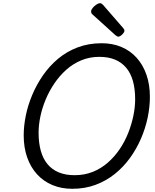

<svg xmlns="http://www.w3.org/2000/svg" viewBox="-20 -1160 965 1199"><path d="M431 19Q363 19 307 -4.5Q251 -28 211 -72Q171 -116 149.5 -177.5Q128 -239 128 -315Q128 -373 141 -437.5Q154 -502 181 -566.5Q208 -631 248 -689Q288 -747 342 -792.5Q396 -838 464.5 -864Q533 -890 615 -890Q683 -890 738.5 -866.5Q794 -843 833.5 -799Q873 -755 894.5 -693.5Q916 -632 916 -556Q916 -492 902 -425Q888 -358 860 -293.5Q832 -229 791 -172.5Q750 -116 696 -73Q642 -30 576 -5.5Q510 19 431 19ZM446 -66Q508 -66 560 -87Q612 -108 654 -145Q696 -182 728 -229.5Q760 -277 781 -330.5Q802 -384 813 -437.5Q824 -491 824 -540Q824 -605 810 -654.5Q796 -704 767.5 -737.5Q739 -771 697.5 -788Q656 -805 600 -805Q540 -805 488 -783.5Q436 -762 394 -724.5Q352 -687 319.5 -639Q287 -591 265 -538Q243 -485 232 -432Q221 -379 221 -331Q221 -267 235 -217.5Q249 -168 277 -134.5Q305 -101 347 -83.5Q389 -66 446 -66ZM719 -931Q715 -931 710 -934Q705 -937 700 -941L564 -1064Q554 -1072 551.5 -1077Q549 -1082 549 -1089Q549 -1099 559 -1111Q569 -1123 582 -1131.5Q595 -1140 605 -1140Q610 -1140 614.5 -1137Q619 -1134 624 -1129L749 -985Q755 -978 756 -975Q757 -972 757 -968Q757 -958 743 -944.5Q729 -931 719 -931Z"/></svg>

Font: Playwrite DK Uloopet
Style: Regular
Weight: 400
Designer: Veronika Burian, José Scaglione
Foundry: TypeTogether
Version: Version 1.002